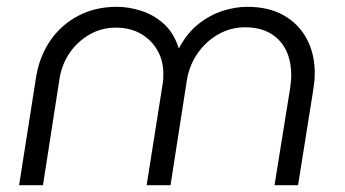

<svg xmlns="http://www.w3.org/2000/svg" viewBox="-20 -543 1012 563"><path d="M36 0 86 -318Q96 -378 127.5 -424Q159 -470 209 -496.5Q259 -523 323 -523Q357 -523 393.5 -511.5Q430 -500 459.5 -474Q489 -448 504 -402H505Q529 -447 563 -473.5Q597 -500 634 -511.5Q671 -523 705 -523Q768 -523 812 -498Q856 -473 879.5 -429Q903 -385 903 -328Q903 -315 901.5 -302Q900 -289 898 -276L854 0H785L831 -286Q832 -295 833 -304.5Q834 -314 834 -322Q834 -388 798 -425.5Q762 -463 699 -463Q656 -463 619.5 -442Q583 -421 559 -386Q535 -351 528 -308L480 0H410L456 -291Q458 -300 458.5 -309Q459 -318 459 -326Q459 -366 441 -396.5Q423 -427 392 -444.5Q361 -462 320 -462Q278 -462 243 -442Q208 -422 185 -389Q162 -356 155 -315L106 0Z"/></svg>

Font: MuseoModerno Thin Light
Style: Italic
Weight: 300
Italic angle: -9°
Version: Version 1.003